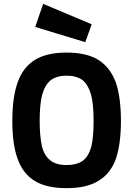

<svg xmlns="http://www.w3.org/2000/svg" viewBox="-20 -965 692 997"><path d="M326 12Q432 12 493 -27Q555 -65 582 -141Q608 -219 608 -337Q608 -460 581 -538Q552 -615 491 -654Q429 -692 326 -692Q223 -692 161 -654Q99 -615 72 -538Q44 -461 44 -337Q44 -214 72 -139Q99 -63 161 -25Q222 12 326 12ZM326 -108Q270 -108 239 -134Q208 -160 197 -209Q186 -261 186 -337Q186 -424 199 -473Q213 -524 243 -548Q273 -572 326 -572Q378 -572 410 -548Q439 -523 453 -473Q466 -424 466 -337Q466 -252 454 -203Q440 -153 411 -131Q379 -108 326 -108ZM163 -825 423 -746 456 -839 204 -945Z"/></svg>

Font: Online Auction - Bold
Style: Bold
Weight: 500
Designer: Mohamed Mostafa, the designer of Online Auction
Foundry: Kief Type Foundry
Version: ""